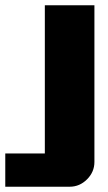

<svg xmlns="http://www.w3.org/2000/svg" viewBox="-139 -520 409 728"><path d="M219 94Q219 132 191 160Q163 188 125 188H-119V62H31V-500H219Z"/></svg>

Font: CostaRica
Style: Normal
Weight: 900
Version: Version 1.3